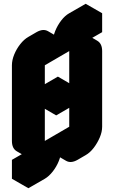

<svg xmlns="http://www.w3.org/2000/svg" viewBox="-20 -945 603 1015"><path d="M390 -100Q355 -80 329 -95Q303 -110 303 -150L433 -225V-725Q467 -745 493.5 -730Q520 -715 520 -675V-275Q520 -248 507.5 -218.5Q495 -189 475.5 -163.5Q456 -138 433 -125ZM217 -700 260 -725Q294 -745 320 -730Q346 -715 346 -675L217 -600V-100Q182 -80 156 -95Q130 -110 130 -150V-550Q130 -577 142 -606.5Q154 -636 174 -661.5Q194 -687 217 -700ZM217 0 130 50V-50L303 -150Q303 -124 291 -94Q279 -64 259 -38.5Q239 -13 217 0ZM433 -825 520 -875V-775L346 -675Q346 -702 358.5 -731.5Q371 -761 390.5 -786.5Q410 -812 433 -825ZM277 -435 372 -490V-390L277 -335ZM494 -730Q467 -745 433 -725L346 -775Q381 -795 407 -780ZM433 -725V-225L346 -275V-775ZM433 -225 303 -150 217 -200 346 -275ZM303 -150Q303 -110 329 -95L243 -145Q217 -160 217 -200ZM130 -50V50L43 0V-100ZM303 -150 130 -50 43 -100 217 -200ZM520 -875 433 -825Q410 -812 390.5 -786.5Q371 -761 358.5 -731.5Q346 -702 346 -675L260 -725Q260 -752 272 -781.5Q284 -811 303.5 -836.5Q323 -862 346 -875L433 -925ZM372 -490 277 -435 191 -485 286 -540ZM277 -435V-335L191 -385V-485ZM320 -730Q294 -745 260 -725L217 -700Q194 -687 174 -661.5Q154 -636 142 -606.5Q130 -577 130 -550V-150Q130 -110 156 -95L69 -145Q43 -160 43 -200V-600Q43 -627 55 -656.5Q67 -686 87 -711.5Q107 -737 130 -750L173 -775Q208 -795 234 -780Z"/></svg>

Font: Nabla Normal
Style: Regular
Weight: 400
Designer: Arthur Reinders Folmer
Version: Version 1.000